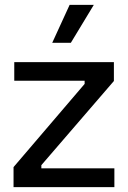

<svg xmlns="http://www.w3.org/2000/svg" viewBox="-20 -774 529 794"><path d="M36 0V-83L330 -427V-440H39V-517H451V-439L151 -91V-78H453V0ZM273 -597H196L268 -754H368Z"/></svg>

Font: Bricolage Grotesque 10pt
Style: Regular
Weight: 400
Designer: Mathieu Triay
Foundry: Atelier Triay
Version: Version 1.000; ttfautohint (v1.8.4.7-5d5b);gftools[0.9.32]